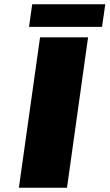

<svg xmlns="http://www.w3.org/2000/svg" viewBox="-20 -874 510 894"><path d="M166.5 -700.2H390.1L292 0H67.9ZM129.9 -854H470.2L455.1 -749H115.2Z"/></svg>

Font: Fivo Sans Black
Style: Regular
Weight: 900
Designer: Alexander Slobzheninov
Foundry: Alexander Slobzheninov
Version: 1.0